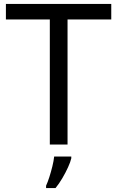

<svg xmlns="http://www.w3.org/2000/svg" viewBox="-20 -734 596 975"><path d="M323 0H233V-635H10V-714H545V-635H323ZM342 70Q338 88 325.5 115.5Q313 143 296.5 171Q280 199 262 221H214V209Q222 192 230.5 165.5Q239 139 246 110.5Q253 82 255 61H342Z"/></svg>

Font: Noto Sans Shavian
Style: Regular
Weight: 400
Designer: Monotype Design Team
Foundry: Monotype Imaging Inc.
Version: Version 2.001; ttfautohint (v1.8.4.7-5d5b)